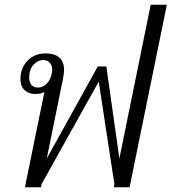

<svg xmlns="http://www.w3.org/2000/svg" viewBox="-20 -789 723 809"><path d="M167 -401Q152 -393 128 -393Q101 -393 83.5 -409.5Q66 -426 66 -457Q66 -463 68 -479Q77 -519 105 -541.5Q133 -564 171 -564Q250 -564 250 -493Q250 -484 246 -460L177 -121L392 -509H428L483 -121L615 -769H683L526 0H460L462 -13L396 -445L155 -13L153 0H85ZM198 -478Q200 -490 200 -494Q200 -514 189.5 -525Q179 -536 163 -536Q139 -536 121 -516Q103 -496 103 -461Q103 -441 113.5 -430.5Q124 -420 140 -420Q160 -420 176 -435.5Q192 -451 198 -478Z"/></svg>

Font: Trirong Light
Style: Italic
Weight: 300
Italic angle: -12°
Designer: Katatrad Team
Foundry: CadsonDemak
Version: Version 1.001